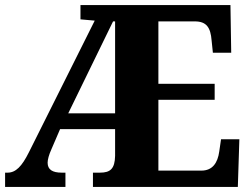

<svg xmlns="http://www.w3.org/2000/svg" viewBox="-20 -734 986 754"><path d="M0 0H237V-56H222C186 -56 167 -68 167 -95C167 -107 172 -126 182 -148L216 -227H432V-122C431 -71 413 -56 373 -56H345V0H914L920 -187H848L841 -139C835 -95 815 -64 771 -64H602V-342H823V-405H602V-650H745C791 -650 807 -626 811 -575L816 -527H888L885 -714H296V-658L352 -653L93 -135C66 -81 42 -56 10 -56H0ZM248 -289 424 -650H432V-289Z"/></svg>

Font: Noto Serif Hebrew SemiCondensed ExtraBold
Style: Regular
Weight: 800
Width: 4
Designer: Monotype Design Team
Foundry: Monotype Imaging Inc.
Version: Version 2.004